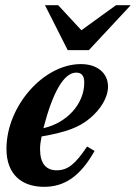

<svg xmlns="http://www.w3.org/2000/svg" viewBox="-20 -710 526 743"><path d="M317 -143C271 -74 242 -51 199 -51C157 -51 135 -79 135 -133C135 -149 137 -162 141 -182C238 -199 286 -217 329 -253C369 -287 398 -332 398 -375C398 -426 358 -462 293 -462C148 -462 5 -299 5 -134C5 -35 64 13 151 13C228 13 290 -26 346 -126ZM148 -214C184 -353 227 -429 275 -429C299 -429 306 -413 306 -390C306 -307 238 -234 148 -214ZM486 -690H429L295 -593L205 -690H154L242 -516H324Z"/></svg>

Font: STIXGeneral
Style: Bold Italic
Weight: 700
Italic angle: -16.33°
Designer: MicroPress Inc., with final additions and corrections provided by Coen Hoffman, Elsevier (retired)
Version: Version 1.1.0